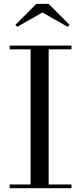

<svg xmlns="http://www.w3.org/2000/svg" viewBox="-20 -990 427 1010"><path d="M203 -924.5 336 -849 346 -859.5 236 -969.5H171L61 -859.5L71 -849ZM31 -19.5V0H356V-19.5H236V-730.5H356V-750H31V-730.5H141V-19.5Z"/></svg>

Font: Bodoni* 11
Style: Regular
Weight: 400
Version: Version 2.3